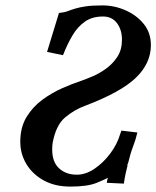

<svg xmlns="http://www.w3.org/2000/svg" viewBox="-20 -678 578 710"><path d="M379 -21Q370 -15 336.5 -1.5Q303 12 240 12Q183 12 141.5 -11Q100 -34 77.5 -71.5Q55 -109 55 -154Q55 -207 78 -245Q101 -283 136.5 -309Q172 -335 210.5 -352Q249 -369 280 -379Q297 -385 322 -395.5Q347 -406 372 -424Q397 -442 414 -468Q431 -494 431 -531Q431 -568 412.5 -592.5Q394 -617 361 -617Q321 -617 294 -598Q267 -579 248 -547Q229 -515 213 -474L154 -486L198 -630Q218 -632 231 -637Q244 -642 259 -646.5Q274 -651 297 -654.5Q320 -658 359 -658Q403 -658 444 -640Q485 -622 511.5 -589.5Q538 -557 538 -511Q538 -444 482.5 -390.5Q427 -337 295 -287Q254 -272 220.5 -243.5Q187 -215 175 -151Q174 -147 173.5 -140Q173 -133 173 -125Q173 -79 198.5 -55.5Q224 -32 264 -32Q297 -32 329.5 -54Q362 -76 387.5 -110Q413 -144 424 -181L429 -195L488 -188Q482 -162 472 -136Q462 -110 454 -76Q454 -75 452 -71Q450 -67 450 -66L452 -67Q449 -57 445 -38.5Q441 -20 438 1L375 -2Q377 -17 379 -21Z"/></svg>

Font: Libertinus Serif Semibold Italic
Style: Regular
Weight: 600
Italic angle: -11.5°
Designer: Philipp H. Poll, Khaled Hosny
Foundry: Caleb Maclennan
Version: Version 7.051;RELEASE